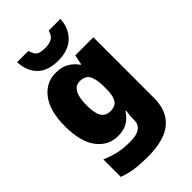

<svg xmlns="http://www.w3.org/2000/svg" viewBox="-297 -892 1237 1237"><g transform="rotate(-45 321.5 -273.5)"><path d="M243 -563Q301 -563 336.5 -540.5Q372 -518 394 -485H398L412 -553H577V1Q577 118 504.5 179Q432 240 282 240Q215 240 164 233Q113 226 66 208V49Q116 70 161 80.5Q206 91 271 91Q386 91 386 9V-1Q386 -30 392 -70H386Q367 -37 332 -13.5Q297 10 240 10Q152 10 97 -63Q42 -136 42 -276Q42 -416 98 -489.5Q154 -563 243 -563ZM315 -415Q236 -415 236 -273Q236 -201 256 -169.5Q276 -138 318 -138Q365 -138 383 -167.5Q401 -197 401 -256V-279Q401 -344 383.5 -379.5Q366 -415 315 -415ZM511 -787Q506 -705 454.5 -655.5Q403 -606 312 -606Q217 -606 168.5 -654.5Q120 -703 116 -787H219Q230 -745 250.5 -734Q271 -723 312 -723Q344 -723 369 -735.5Q394 -748 404 -787Z"/></g></svg>

Font: Noto Sans Syriac Eastern Black
Style: Regular
Weight: 900
Designer: Patrick Giasson and the Monotype Design Team
Foundry: Monotype Imaging Inc.
Version: Version 3.001; ttfautohint (v1.8.4.7-5d5b)